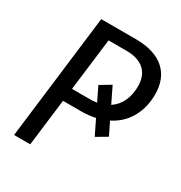

<svg xmlns="http://www.w3.org/2000/svg" viewBox="-169 -836 899 956"><g transform="rotate(30 281.0 -358.0)"><path d="M393 -371.5Q427.5 -394.5 445 -432.2Q462.5 -470 462.5 -518Q462.5 -547 454 -570Q445.5 -593 428.5 -609.2Q411.5 -625.5 385.5 -634.2Q359.5 -643 325 -643H221L184 -343H288Q308.5 -343 326.5 -346L288 -425.5L349 -462ZM334 -716.5Q391 -716.5 433 -703Q475 -689.5 502.2 -664.5Q529.5 -639.5 543 -604.5Q556.5 -569.5 556.5 -526.5Q556.5 -450.5 523.5 -391.8Q490.5 -333 427 -301L462.5 -228.5L401.5 -192.5L360 -277.5Q321.5 -269 279 -269H175L142 0H49L136.5 -716.5Z"/></g></svg>

Font: Lato 2
Style: Italic
Weight: 400
Italic angle: -7°
Designer: Lukasz Dziedzic with Adam Twardoch and Botio Nikoltchev
Foundry: tyPoland Lukasz Dziedzic
Version: Version 2.015; 2015-08-06; http://www.latofonts.com/